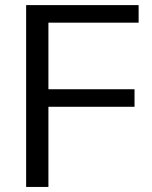

<svg xmlns="http://www.w3.org/2000/svg" viewBox="-20 -739 599 759"><path d="M528 -718.8V-649.4H171.4V-386.2H511.8V-316.9H171.4V0H83.3V-718.8Z"/></svg>

Font: Min Sans VF VF
Style: Regular
Weight: 400
Designer: Jinseong-Kim, NotoSansCJK, Nunito
Foundry: Jinseong-Kim
Version: Version 1.420;Glyphs 3.1.2 (3151)